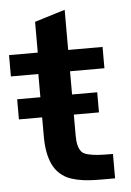

<svg xmlns="http://www.w3.org/2000/svg" viewBox="-53 -692 496 728"><g transform="rotate(-5 194.5 -327.5)"><path d="M355.5 -0.5H306.6Q276.9 -0.5 255.9 -2Q233.9 -3.4 211.4 -8.3Q189 -13.2 172.9 -21Q155.8 -29.8 142.3 -43.2Q128.9 -56.6 119.6 -75.9Q110.4 -95.2 105.2 -121.8Q100.1 -148.4 100.1 -183.6V-419.9H-4.4V-501H105V-618.2L220.7 -653.8V-501H351.6V-419.9H220.7V-176.3Q220.7 -152.8 224.4 -138.4Q228 -124 235.4 -114.3Q242.2 -105 259.8 -100.6Q277.3 -96.2 297.9 -94.7Q318.4 -93.3 355.5 -93.3ZM11.7 -254.9V-331.5H316.4V-254.9Z"/></g></svg>

Font: Ride
Style: Bold
Weight: 700
Version: Version 3.000